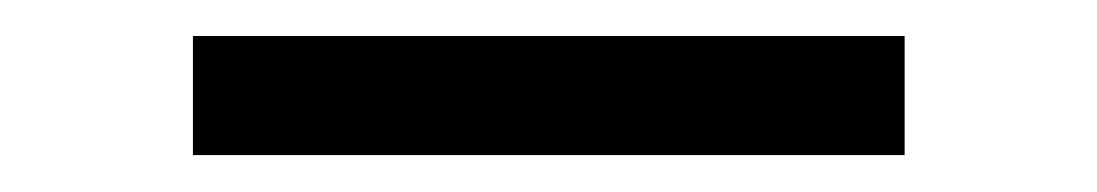

<svg xmlns="http://www.w3.org/2000/svg" viewBox="-20 -356 594 104"><path d="M470 -336.5V-272H84.5V-336.5Z"/></svg>

Font: Merriweather 72pt SemiBold
Style: Regular
Weight: 600
Version: Version 2.100